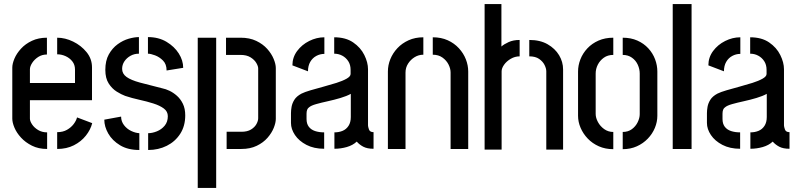

<svg xmlns="http://www.w3.org/2000/svg" viewBox="-20 -727 3905 937"><path d="M210 0Q168 0 136 -16Q104 -32 82.5 -55.5Q61 -79 50.5 -104Q40 -129 40 -148V-397Q40 -416 50.5 -441Q61 -466 82.5 -489.5Q104 -513 136 -528Q168 -543 209 -543V-461Q185 -461 166.5 -449Q148 -437 137 -420Q126 -403 126 -389V-322H346V-388Q346 -411 333 -427.5Q320 -444 300 -453Q280 -462 259 -462V-543Q298 -543 337 -524Q376 -505 402.5 -472.5Q429 -440 429 -398V-238H126V-148Q126 -136 136.5 -120Q147 -104 166 -92.5Q185 -81 210 -81ZM259 0V-82Q287 -82 307 -93.5Q327 -105 339.5 -121.5Q352 -138 356 -154L430 -126Q422 -94 399 -65Q376 -36 340.5 -18Q305 0 259 0Z M703 5V-77Q723 -77 745.5 -86Q768 -95 783.5 -113.5Q799 -132 799 -160Q799 -183 779.5 -197.5Q760 -212 728.5 -222Q697 -232 660.5 -240Q624 -248 591 -259Q572 -266 549.5 -280Q527 -294 510.5 -319.5Q494 -345 494 -386Q494 -431 511 -461.5Q528 -492 554 -511Q580 -530 608 -538Q636 -546 658 -546V-465Q635 -465 616.5 -454.5Q598 -444 587 -427.5Q576 -411 576 -391Q576 -367 597.5 -351.5Q619 -336 663 -324Q707 -312 772 -296Q788 -293 807 -284Q826 -275 843.5 -259.5Q861 -244 872.5 -220.5Q884 -197 884 -164Q884 -112 859.5 -74Q835 -36 794 -15.5Q753 5 703 5ZM660 5Q604 5 566 -18Q528 -41 508.5 -75Q489 -109 489 -143L571 -158Q571 -135 585 -116.5Q599 -98 620 -88Q641 -78 660 -77ZM793 -383Q793 -414 775.5 -431.5Q758 -449 736.5 -457Q715 -465 702 -465V-546Q754 -546 792.5 -523Q831 -500 852.5 -466Q874 -432 874 -396Z M1086 0V-84H1159Q1187 -84 1205 -95Q1223 -106 1231.5 -121.5Q1240 -137 1240 -150V-393Q1240 -404 1231 -419.5Q1222 -435 1203 -447Q1184 -459 1154 -459H1083V-543H1154Q1198 -543 1230.5 -527.5Q1263 -512 1284 -488.5Q1305 -465 1315.5 -439.5Q1326 -414 1326 -395V-147Q1326 -128 1316 -103Q1306 -78 1285.5 -54.5Q1265 -31 1233 -15.5Q1201 0 1158 0ZM945 190V-543H1035V190Z M1562 -1Q1512 -1 1475.5 -20Q1439 -39 1419.5 -68Q1400 -97 1400 -127V-175Q1400 -189 1403 -206Q1406 -223 1416.5 -240Q1427 -257 1451 -270Q1467 -278 1496 -286.5Q1525 -295 1558.5 -304Q1592 -313 1622 -322.5Q1652 -332 1671.5 -343Q1691 -354 1691 -366V-386Q1691 -411 1679.5 -428.5Q1668 -446 1650 -455.5Q1632 -465 1611 -465V-545Q1667 -545 1703.5 -520Q1740 -495 1758 -458.5Q1776 -422 1776 -389V-115Q1776 -109 1780.5 -95.5Q1785 -82 1803 -82V-1Q1772 -1 1753 -11Q1734 -21 1721 -36Q1702 -18 1672.5 -9.5Q1643 -1 1612 -1V-81Q1634 -81 1652 -88.5Q1670 -96 1681 -113Q1692 -130 1692 -156V-269Q1672 -258 1642 -249Q1612 -240 1580 -233Q1548 -226 1523 -219Q1498 -212 1488 -203Q1476 -195 1476 -172V-146Q1476 -123 1487 -108.5Q1498 -94 1517.5 -87.5Q1537 -81 1562 -81ZM1483 -379 1407 -408Q1407 -447 1430 -478Q1453 -509 1489 -527Q1525 -545 1563 -545V-464Q1542 -464 1523.5 -454Q1505 -444 1494 -425Q1483 -406 1483 -379Z M1873 -378Q1873 -409 1885 -438.5Q1897 -468 1919.5 -492Q1942 -516 1974 -530.5Q2006 -545 2046 -545V-460Q2023 -460 2003.5 -448Q1984 -436 1971.5 -416.5Q1959 -397 1959 -373V0H1873ZM2179 -373Q2179 -392 2169 -412Q2159 -432 2139.5 -446Q2120 -460 2092 -460V-545Q2133 -545 2165 -530.5Q2197 -516 2219.5 -491.5Q2242 -467 2253.5 -437.5Q2265 -408 2265 -378V0H2179Z M2345 3V-707H2427V-500Q2439 -511 2462 -521.5Q2485 -532 2516 -532V-452Q2493 -452 2472.5 -440Q2452 -428 2440 -411Q2428 -394 2428 -379V3ZM2646 3V-379Q2646 -393 2637.5 -410Q2629 -427 2611 -439.5Q2593 -452 2563 -452V-532Q2616 -532 2652.5 -511Q2689 -490 2708.5 -457.5Q2728 -425 2728 -388V3Z M2973 1Q2934 1 2902.5 -13Q2871 -27 2848.5 -50.5Q2826 -74 2813.5 -103Q2801 -132 2801 -162V-378Q2801 -408 2812.5 -437.5Q2824 -467 2846.5 -491Q2869 -515 2901 -529Q2933 -543 2973 -543V-459Q2946 -459 2927 -445.5Q2908 -432 2897.5 -411.5Q2887 -391 2887 -368V-171Q2887 -152 2898 -131.5Q2909 -111 2928.5 -97Q2948 -83 2973 -83ZM3019 1V-83Q3045 -83 3063.5 -96.5Q3082 -110 3092 -130.5Q3102 -151 3102 -170V-368Q3102 -390 3092.5 -411Q3083 -432 3064 -445.5Q3045 -459 3019 -459V-543Q3059 -543 3090.5 -529Q3122 -515 3144 -491Q3166 -467 3177 -437.5Q3188 -408 3188 -378V-162Q3188 -132 3176 -103Q3164 -74 3141.5 -50.5Q3119 -27 3088 -13Q3057 1 3019 1Z M3263 0V-707H3355V0Z M3592 -1Q3542 -1 3505.5 -20Q3469 -39 3449.5 -68Q3430 -97 3430 -127V-175Q3430 -189 3433 -206Q3436 -223 3446.5 -240Q3457 -257 3481 -270Q3497 -278 3526 -286.5Q3555 -295 3588.5 -304Q3622 -313 3652 -322.5Q3682 -332 3701.5 -343Q3721 -354 3721 -366V-386Q3721 -411 3709.5 -428.5Q3698 -446 3680 -455.5Q3662 -465 3641 -465V-545Q3697 -545 3733.5 -520Q3770 -495 3788 -458.5Q3806 -422 3806 -389V-115Q3806 -109 3810.5 -95.5Q3815 -82 3833 -82V-1Q3802 -1 3783 -11Q3764 -21 3751 -36Q3732 -18 3702.5 -9.5Q3673 -1 3642 -1V-81Q3664 -81 3682 -88.5Q3700 -96 3711 -113Q3722 -130 3722 -156V-269Q3702 -258 3672 -249Q3642 -240 3610 -233Q3578 -226 3553 -219Q3528 -212 3518 -203Q3506 -195 3506 -172V-146Q3506 -123 3517 -108.5Q3528 -94 3547.5 -87.5Q3567 -81 3592 -81ZM3513 -379 3437 -408Q3437 -447 3460 -478Q3483 -509 3519 -527Q3555 -545 3593 -545V-464Q3572 -464 3553.5 -454Q3535 -444 3524 -425Q3513 -406 3513 -379Z"/></svg>

Font: Stick No Bills ExtraLight Medium
Style: Regular
Weight: 500
Version: Version 2.000